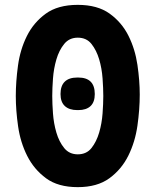

<svg xmlns="http://www.w3.org/2000/svg" viewBox="-20 -760 640 790"><path d="M300 -125Q336 -125 356.5 -151Q377 -177 388 -214.5Q399 -252 402 -293Q405 -334 405 -365Q405 -396 402 -437.5Q399 -479 388 -516Q377 -553 356.5 -579Q336 -605 300 -605Q265 -605 244 -579Q223 -553 212 -515.5Q201 -478 198 -437Q195 -396 195 -365Q195 -334 198 -293Q201 -252 212 -214.5Q223 -177 244 -151Q265 -125 300 -125ZM300 10Q219 10 169.5 -26.5Q120 -63 92 -118.5Q64 -174 54.5 -240Q45 -306 45 -365Q45 -424 54 -490Q63 -556 90.5 -611.5Q118 -667 168 -703.5Q218 -740 300 -740Q381 -740 431 -704Q481 -668 508.5 -613Q536 -558 545.5 -493Q555 -428 555 -371Q555 -310 545.5 -243Q536 -176 508 -119.5Q480 -63 430 -26.5Q380 10 300 10ZM302 -307H298Q265 -307 247 -323.5Q229 -340 229 -373Q229 -407 246.5 -424Q264 -441 298 -441H302Q336 -441 353 -424Q370 -407 370 -373Q370 -340 352.5 -323.5Q335 -307 302 -307Z"/></svg>

Font: Maple Mono NL ExtraBold
Style: Regular
Weight: 800
Monospace: yes
Designer: subframe7536
Version: Version 7.000